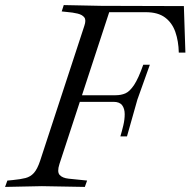

<svg xmlns="http://www.w3.org/2000/svg" viewBox="-49 -733 750 756"><path d="M-29 3 -20 -22 1 -24Q32 -27 51.5 -32Q71 -37 84.5 -52Q98 -67 109 -100L283 -631Q291 -654 283 -664.5Q275 -675 256.5 -679.5Q238 -684 213 -686L194 -688L202 -713L349 -710L675 -709L681 -526H655Q654 -571 641.5 -607Q629 -643 601 -664Q573 -685 525 -685H381L185 -87Q175 -56 186 -44Q197 -32 221 -29.5Q245 -27 275 -24L294 -22L285 3L116 0ZM425 -196Q431 -216 436.5 -239Q442 -262 442 -283.5Q442 -305 432 -318.5Q422 -332 398 -332H235L243 -358H406Q428 -358 445 -365.5Q462 -373 479 -398.5Q496 -424 515 -478H541L492 -341L451 -196Z"/></svg>

Font: Baskervville
Style: Italic
Weight: 400
Italic angle: -18°
Designer: ANRT
Foundry: ANRT
Version: Version 1.100